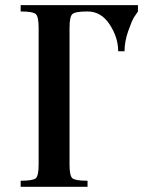

<svg xmlns="http://www.w3.org/2000/svg" viewBox="-20 -720 610 740"><path d="M59.6 0V-23.4Q107.4 -23.4 118.2 -33.2Q128.9 -43 128.9 -85.9V-612.3Q128.9 -655.3 118.2 -665.5Q107.4 -675.8 59.6 -675.8V-700.2H511.7V-675.8Q505.9 -668 497.1 -654.3Q488.3 -640.6 474.1 -600.1Q460 -559.6 460 -522.5H435.5Q435.5 -575.2 402.8 -625.5Q370.1 -675.8 317.4 -675.8Q269.5 -675.8 258.8 -665.5Q248 -655.3 248 -612.3V-85.9Q248 -43 258.8 -33.2Q269.5 -23.4 317.4 -23.4V0Z"/></svg>

Font: TriodPostnaja
Style: Medium
Weight: 500
Version: 20110805